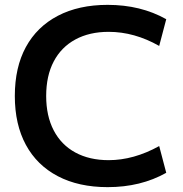

<svg xmlns="http://www.w3.org/2000/svg" viewBox="-20 -760 753 790"><path d="M423 10Q304 10 218 -35Q132 -80 86.5 -164Q41 -248 41 -365Q41 -483 86.5 -566.5Q132 -650 218 -695Q304 -740 423 -740Q559 -740 664 -681L635 -571Q533 -629 427 -629Q348 -629 290 -597.5Q232 -566 201 -507Q170 -448 170 -365Q170 -283 201 -223.5Q232 -164 290 -132.5Q348 -101 427 -101Q530 -101 635 -159L664 -49Q559 10 423 10Z"/></svg>

Font: M PLUS 1 SemiBold
Style: Regular
Weight: 600
Designer: Coji Morishita
Foundry: UNDERFOREST DESIGN
Version: Version 1.001